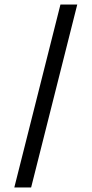

<svg xmlns="http://www.w3.org/2000/svg" viewBox="-20 -707 403 845"><path d="M246 -687H320L117 118H43Z"/></svg>

Font: Grenze Gotisch Medium
Style: Regular
Weight: 500
Designer: Renata Polastri
Foundry: Omnibus-Type
Version: Version 1.001